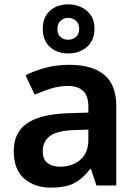

<svg xmlns="http://www.w3.org/2000/svg" viewBox="-20 -850 630 880"><path d="M297 -553Q403 -553 458 -507Q513 -461 513 -364V0H422L397 -75H393Q358 -30 319 -10Q280 10 212 10Q140 10 91.5 -31Q43 -72 43 -158Q43 -243 104.5 -285Q166 -327 292 -331L385 -334V-361Q385 -412 360.5 -434Q336 -456 292 -456Q251 -456 213 -444Q175 -432 139 -416L97 -505Q138 -526 189.5 -539.5Q241 -553 297 -553ZM320 -254Q239 -251 207.5 -225.5Q176 -200 176 -157Q176 -119 198 -102.5Q220 -86 256 -86Q311 -86 348 -117.5Q385 -149 385 -210V-256ZM293 -605Q241 -605 208.5 -635Q176 -665 176 -718Q176 -771 208.5 -800.5Q241 -830 293 -830Q343 -830 378 -800.5Q413 -771 413 -719Q413 -665 378.5 -635Q344 -605 293 -605ZM293 -668Q315 -668 329 -681.5Q343 -695 343 -718Q343 -741 328.5 -754.5Q314 -768 293 -768Q272 -768 257.5 -754.5Q243 -741 243 -718Q243 -695 256 -681.5Q269 -668 293 -668Z"/></svg>

Font: Noto Sans Lisu SemiBold
Style: Regular
Weight: 600
Designer: Monotype Design Team. David Williams.
Foundry: Monotype Imaging Inc.
Version: Version 2.102; ttfautohint (v1.8.4.7-5d5b)